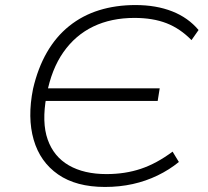

<svg xmlns="http://www.w3.org/2000/svg" viewBox="-20 -733 825 761"><path d="M396 8Q282 8 210.5 -41.5Q139 -91 113.5 -179Q88 -267 111 -381Q130 -463 166 -525.5Q202 -588 254.5 -630Q307 -672 373 -692.5Q439 -713 517 -713Q599 -713 662.5 -688Q726 -663 767 -614L739 -574Q694 -620 640 -641Q586 -662 513 -662Q421 -662 350 -628Q279 -594 231.5 -526.5Q184 -459 165 -358L148 -383H613L605 -333H138L164 -351Q145 -248 169 -180Q193 -112 253 -77.5Q313 -43 402 -43Q476 -43 538.5 -64Q601 -85 664 -132L689 -91Q651 -60 604.5 -37.5Q558 -15 506 -3.5Q454 8 396 8Z"/></svg>

Font: Nunito Sans 7pt SemiExpanded ExtraLight
Style: Italic
Weight: 250
Width: 6
Italic angle: -9°
Designer: Vernon Adams
Foundry: Vernon Adams
Version: Version 3.101;gftools[0.9.27]